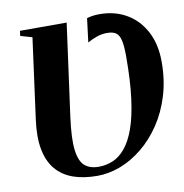

<svg xmlns="http://www.w3.org/2000/svg" viewBox="-84 -836 886 925"><g transform="rotate(-10 359.0 -373.0)"><path d="M318.5 10Q251 10 200 -8.2Q149 -26.5 116.8 -65Q84.5 -103.5 73 -164Q61.5 -224.5 73 -309L126 -702L69 -718.5L72 -743H300.5L239 -292Q225 -188 232 -131.8Q239 -75.5 264.5 -53.8Q290 -32 333 -32Q369.5 -32 402.5 -46Q435.5 -60 463.2 -93.2Q491 -126.5 511.5 -183.8Q532 -241 543.2 -326.8Q554.5 -412.5 554.5 -532.5Q554.5 -584.5 548 -612Q541.5 -639.5 526 -649.8Q510.5 -660 482.5 -660Q456.5 -660 431.5 -651Q406.5 -642 386.5 -630.5L401 -747Q414.5 -751 429.2 -753.2Q444 -755.5 463 -755.5Q538 -755.5 595.8 -721.5Q653.5 -687.5 686 -625.2Q718.5 -563 718.5 -477.5Q718.5 -388.5 695.5 -313Q672.5 -237.5 632.5 -177.8Q592.5 -118 541.2 -76Q490 -34 432.8 -12Q375.5 10 318.5 10Z"/></g></svg>

Font: Merriweather 120pt ExtraBold
Style: Italic
Weight: 800
Italic angle: -7.8°
Version: Version 2.101